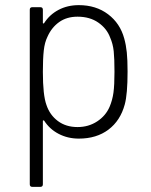

<svg xmlns="http://www.w3.org/2000/svg" viewBox="-20 -532 588 748"><path d="M96 186V-494Q96 -504 106 -504H137Q147 -504 147 -494V-443Q147 -441 148.5 -440.5Q150 -440 152 -442Q173 -475 208 -493.5Q243 -512 287 -512Q354 -512 401 -476.5Q448 -441 464 -382Q471 -357 474 -328Q477 -299 477 -253Q477 -165 466 -125Q449 -62 402.5 -27Q356 8 287 8Q244 8 208.5 -10.5Q173 -29 152 -62Q147 -65 147 -60V186Q147 196 137 196H106Q96 196 96 186ZM161 -123Q174 -84 205.5 -60.5Q237 -37 282 -37Q325 -37 358.5 -59Q392 -81 407 -116Q418 -142 422 -171Q426 -200 426 -252Q426 -304 423 -332.5Q420 -361 409 -386Q396 -421 363 -444Q330 -467 282 -467Q240 -467 210.5 -446Q181 -425 165 -389Q154 -367 150.5 -335Q147 -303 147 -252Q147 -161 161 -123Z"/></svg>

Font: Barlow GEO Light
Style: Regular
Weight: 300
Designer: Jeremy Tribby
Foundry: Tribby Type
Version: Version 1.408